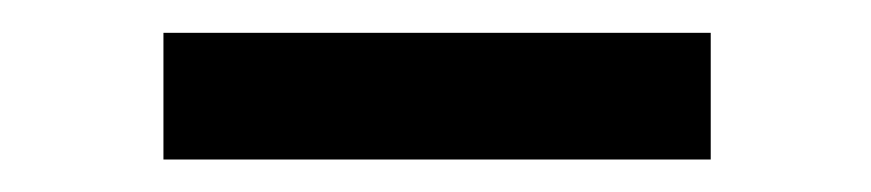

<svg xmlns="http://www.w3.org/2000/svg" viewBox="-20 -729 531 117"><path d="M413.1 -709V-631.8H79.6V-709Z"/></svg>

Font: Vazirmatn RD FD SemiBold
Style: Regular
Weight: 600
Designer: Saber Rastikerdar
Foundry: Saber Rastikerdar
Version: Version 33.003